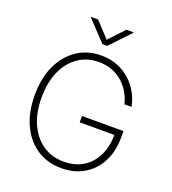

<svg xmlns="http://www.w3.org/2000/svg" viewBox="-166 -1066 1073 1199"><g transform="rotate(20 370.5 -466.0)"><path d="M378.9 9.8Q285.6 9.8 215.6 -36.6Q145.5 -83 106.7 -167Q67.9 -251 67.9 -363.3Q67.9 -476.6 106.9 -560.5Q146 -644.5 215.3 -690.9Q284.7 -737.3 376 -737.3Q437.5 -737.3 486.8 -717Q536.1 -696.8 572.5 -662.4Q608.9 -627.9 631.1 -585.7Q653.3 -543.5 661.1 -500H613.8Q606 -536.1 586.4 -570.8Q566.9 -605.5 536.9 -633.3Q506.8 -661.1 466.3 -677.5Q425.8 -693.8 376 -693.8Q298.8 -693.8 239.5 -653.6Q180.2 -613.3 146.7 -539.1Q113.3 -464.8 113.3 -363.3Q113.3 -263.2 146.7 -189.2Q180.2 -115.2 240 -74.5Q299.8 -33.7 378.9 -33.7Q452.6 -33.7 506.8 -66.7Q561 -99.6 590.8 -160.4Q620.6 -221.2 620.6 -303.7L636.7 -298.8H390.1V-340.8H666V-299.8Q666 -206.1 629.9 -136.5Q593.8 -66.9 529.3 -28.6Q464.8 9.8 378.9 9.8ZM277.8 -941.9 372.1 -840.8 466.3 -941.9H513.7V-938.5L388.2 -806.2H356.4L231.4 -938.5V-941.9Z"/></g></svg>

Font: Inter ExtraLight
Style: Regular
Weight: 250
Designer: Rasmus Andersson
Foundry: rsms
Version: Version 4.001;git-66647c0bb